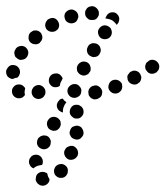

<svg xmlns="http://www.w3.org/2000/svg" viewBox="-34 -294 539 625"><path d="M117 307Q125 302 127 293Q127 292 127 291Q127 290 127 289Q126 286 124 284Q121 278 120 271Q118 269 115 268Q113 267 110 266H109Q100 264 92 269Q84 274 83 283Q82 288 82 292Q83 296 86 300Q88 304 92 306Q95 309 100 310Q109 312 117 307ZM186 270Q187 265 187 261Q187 256 185 252Q183 248 179 245Q172 239 163 240Q153 241 147 248Q144 252 143 256Q141 260 142 265Q142 269 144 273Q146 277 150 280Q157 286 166 285Q175 285 181 278L182 277Q184 274 186 270ZM61 227Q62 222 65 219Q67 215 71 213Q75 210 79 210Q84 209 88 210Q97 212 102 220Q107 228 105 237V238Q104 239 104 240Q103 242 103 243Q100 243 97 244Q88 245 80 250Q78 252 75 254Q67 251 63 243Q59 236 61 227ZM218 194Q214 186 206 182Q197 179 189 183Q180 186 177 195L176 196Q173 204 177 213Q181 221 189 225Q198 228 207 224Q215 220 219 212V211Q222 203 218 194ZM87 176Q90 185 98 189Q102 191 107 192Q111 192 115 191Q120 190 123 187Q127 184 129 180Q131 176 131 171Q132 167 131 163Q129 158 127 155Q124 151 120 149Q116 147 111 147Q107 146 103 148Q98 149 95 152Q91 155 89 158V159Q85 167 87 176ZM237 132Q236 128 233 124Q231 120 227 118Q223 116 219 115Q214 115 210 116Q206 117 202 119Q198 122 196 126Q194 130 193 134Q192 139 193 143Q195 148 197 151Q200 155 204 157Q208 159 212 160Q216 161 221 160Q225 159 229 156Q232 153 235 149Q237 146 238 141Q238 136 237 132ZM119 107Q118 111 120 116Q121 120 124 124Q127 127 131 129Q135 131 139 132Q143 132 148 131Q152 130 155 127Q159 124 161 120Q163 116 164 111Q164 107 163 102Q162 98 159 95Q156 91 152 89Q144 85 135 87Q126 90 122 98L121 99Q119 103 119 107ZM236 60Q234 56 231 53Q227 50 223 48Q219 47 214 47Q205 47 199 54Q193 61 193 70V71Q193 75 195 79Q197 83 201 86Q204 89 208 91Q212 92 217 92Q226 92 232 85Q239 78 238 68Q238 64 236 60ZM152 56Q149 47 154 39V38Q157 34 161 30Q165 27 170 27Q175 34 182 39Q182 39 182 39Q182 39 182 39Q176 46 173 55Q170 63 171 72Q169 71 167 71Q165 70 163 69Q155 65 152 56ZM287 26Q291 24 294 21Q297 17 298 13Q299 8 299 4Q297 -5 290 -11Q283 -17 274 -16L273 -15Q269 -15 265 -13Q261 -11 258 -7Q255 -3 254 1Q253 5 254 10Q254 14 256 18Q259 22 262 25Q266 27 270 29Q274 30 279 29Q283 29 287 26ZM108 21Q111 17 113 13Q114 9 114 5Q114 0 112 -4Q108 -12 99 -16Q91 -19 82 -15Q78 -13 75 -10Q72 -6 70 -2Q69 2 69 7Q69 11 71 15Q75 24 84 27Q92 30 101 26Q105 24 108 21ZM28 26Q19 26 12 20Q5 13 5 4Q4 -5 11 -12Q17 -19 26 -19Q36 -20 43 -13Q44 -11 46 -10Q47 -8 48 -6Q46 1 46 8Q47 11 47 15Q46 16 46 17Q45 18 44 19Q38 26 28 26ZM220 21Q228 17 230 8Q231 3 231 -1Q230 -6 228 -9Q225 -13 222 -16Q218 -19 214 -20Q209 -21 205 -20Q200 -20 197 -17Q193 -15 190 -11Q187 -8 186 -3Q184 6 189 14Q194 22 203 24Q212 26 220 21ZM357 4Q361 1 362 -3Q364 -7 364 -12Q364 -16 363 -21Q359 -29 350 -33Q342 -36 333 -33Q324 -29 321 -21Q317 -12 320 -4Q324 5 333 9Q341 12 350 9Q354 7 357 4ZM170 -38Q169 -40 168 -43Q167 -45 165 -47Q162 -51 158 -53Q154 -55 150 -55Q145 -55 141 -54Q137 -53 133 -50Q126 -44 125 -34Q124 -25 130 -18Q133 -14 137 -12Q141 -10 146 -10Q150 -10 154 -11Q158 -12 161 -15Q161 -15 161 -16Q162 -25 167 -32V-33Q168 -35 170 -38ZM421 -27Q424 -31 425 -35Q426 -39 426 -44Q425 -48 423 -52Q419 -60 410 -63Q401 -66 393 -61H392Q388 -59 386 -55Q383 -52 381 -48Q380 -43 381 -39Q381 -35 383 -31Q388 -22 397 -20Q405 -17 414 -21V-22Q418 -24 421 -27ZM-10 -46Q-15 -54 -14 -63Q-13 -68 -10 -72Q-8 -75 -5 -78Q-1 -81 3 -82Q8 -83 12 -82Q21 -81 27 -73Q32 -66 31 -56Q30 -52 28 -48Q26 -44 22 -41Q15 -41 8 -37Q8 -37 7 -37Q7 -37 6 -37Q6 -37 5 -37Q-4 -39 -10 -46ZM216 -73Q216 -69 217 -64Q218 -60 221 -57Q224 -53 228 -51Q232 -49 236 -48Q241 -48 245 -49Q249 -51 253 -53Q256 -56 258 -60H259Q263 -69 260 -78Q258 -86 250 -91Q241 -95 233 -93Q224 -90 219 -82Q217 -78 216 -73ZM481 -65Q483 -68 484 -73Q485 -77 484 -82Q483 -86 480 -90Q475 -97 466 -99Q456 -101 449 -95Q445 -92 442 -89Q440 -85 439 -81Q438 -76 439 -72Q440 -67 443 -64Q448 -56 457 -54Q467 -53 474 -58H475Q478 -61 481 -65ZM16 -109Q14 -113 13 -118Q12 -122 13 -126Q14 -131 17 -134V-135Q22 -142 31 -144Q40 -146 48 -141Q56 -135 58 -126Q59 -117 54 -109Q51 -105 48 -103Q44 -100 39 -100Q37 -99 34 -99Q31 -99 28 -100Q26 -101 25 -102Q24 -102 24 -102Q23 -103 23 -103Q19 -106 16 -109ZM250 -124Q252 -116 261 -111Q265 -109 269 -108Q273 -108 278 -109Q282 -110 286 -113Q289 -116 291 -120Q296 -129 293 -137Q291 -146 282 -151Q278 -153 274 -153Q270 -154 265 -153Q261 -151 257 -149Q254 -146 252 -142Q247 -133 250 -124ZM59 -173Q58 -164 64 -157Q67 -154 71 -152Q75 -150 80 -150Q84 -149 89 -151Q93 -152 96 -155V-156Q103 -162 104 -171Q104 -181 98 -188Q95 -191 91 -193Q87 -195 82 -195Q78 -195 74 -194Q70 -192 66 -189Q59 -183 59 -173ZM286 -183Q288 -174 296 -169Q304 -165 313 -167Q322 -169 327 -177Q332 -186 329 -195Q327 -204 319 -208Q311 -213 302 -211Q293 -208 288 -200Q283 -192 286 -183ZM118 -226Q115 -223 114 -218Q113 -214 113 -210Q114 -205 116 -201Q121 -193 130 -191Q139 -189 147 -193L148 -194Q156 -198 158 -207Q160 -216 155 -224Q151 -232 142 -235Q133 -237 125 -232H124Q120 -230 118 -226ZM312 -241Q314 -245 317 -248Q320 -251 325 -253Q329 -254 333 -254Q338 -254 342 -252Q346 -250 349 -246Q352 -243 353 -239Q355 -235 354 -230Q354 -226 352 -222V-221Q351 -219 349 -217Q348 -215 346 -213Q344 -215 343 -217Q338 -223 331 -228Q323 -232 315 -233Q312 -234 309 -234Q310 -236 310 -237Q311 -239 312 -241ZM178 -251Q174 -243 177 -234Q179 -225 187 -221Q196 -216 205 -219Q209 -220 213 -223Q216 -226 218 -230Q220 -234 221 -238Q221 -243 220 -247Q217 -256 209 -260Q201 -265 192 -262Q183 -259 178 -251ZM256 -272Q252 -270 249 -267Q246 -263 244 -259Q243 -255 243 -251Q243 -241 250 -235Q256 -228 266 -229Q271 -229 275 -230Q279 -232 282 -235Q285 -239 287 -243Q288 -247 288 -252Q288 -256 286 -260Q284 -264 281 -267Q278 -270 274 -272Q270 -274 265 -274Q260 -273 256 -272Z"/></svg>

Font: FRB American Cursive Guidelines Dotted Extrabold
Style: Bold Italic
Weight: 800
Italic angle: -25°
Version: Version 2.0;Modular Font Editor K font №1